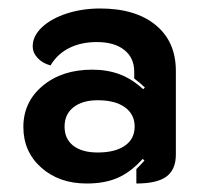

<svg xmlns="http://www.w3.org/2000/svg" viewBox="-20 -729 488 452"><path d="M35 -430Q35 -489 80.5 -527Q126 -565 197 -565Q233 -565 262 -554Q291 -543 317 -519L321 -523Q310 -534 296 -544V-560Q296 -593 272.5 -611.5Q249 -630 208 -630Q171 -630 143 -616Q115 -602 99 -575Q80 -580 68.5 -592.5Q57 -605 57 -620Q57 -644 78.5 -664.5Q100 -685 136.5 -697Q173 -709 216 -709Q299 -709 346.5 -670Q394 -631 394 -562V-365Q394 -330 372 -313.5Q350 -297 301 -297V-331Q315 -345 320 -351L316 -355Q288 -324 257.5 -310.5Q227 -297 184 -297Q119 -297 77 -334.5Q35 -372 35 -430ZM297 -431Q297 -460 274 -476.5Q251 -493 210 -493Q174 -493 153 -476.5Q132 -460 132 -431Q132 -402 152.5 -386Q173 -370 210 -370Q251 -370 274 -386Q297 -402 297 -431Z"/></svg>

Font: K2D
Style: Bold
Weight: 700
Designer: Katatrad Aksorn Co.,Ltd.
Foundry: Cadson Demak Co.,Ltd.
Version: Version 1.000; ttfautohint (v1.6)